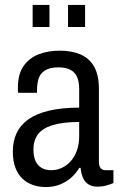

<svg xmlns="http://www.w3.org/2000/svg" viewBox="-20 -743 481 775"><path d="M164.4 12Q136.5 12 112.5 3.5Q88.5 -4.9 70.5 -21.9Q52.4 -38.9 42.1 -66Q31.8 -93 31.8 -131.2Q31.8 -173.8 47.5 -206.6Q63.3 -239.4 95.5 -261.9Q127.7 -284.5 178.8 -296.5Q229.9 -308.5 299.6 -308.5V-382.8Q299.6 -411.8 291.7 -431Q283.8 -450.2 265.4 -460.6Q247.1 -471.1 215.7 -471.1Q180.8 -471.1 161.4 -458.5Q142 -446 135.6 -425.2Q129.3 -404.4 129.3 -377.9V-368.4H53.3Q52.3 -373.4 52.3 -378.1Q52.3 -382.8 52.3 -389.3Q52.3 -443.1 74.6 -475.7Q96.9 -508.3 135.1 -523.4Q173.2 -538.5 221.1 -538.5Q270 -538.5 305.2 -523.2Q340.5 -507.8 359.8 -474.1Q379.2 -440.4 379.2 -384.9V-90.9Q379.2 -73 386.2 -64.5Q393.3 -56 405.4 -56H437.9V-4.1Q424.4 1.5 408.2 6Q392 10.5 373.6 10.5Q350.6 10.5 335.8 0.4Q321.1 -9.8 314.1 -27.1Q307.1 -44.5 305.4 -65.4H300Q286.5 -42.7 266.9 -25.5Q247.3 -8.4 221.9 1.8Q196.5 12 164.4 12ZM187.2 -56Q208.1 -56 228 -64.7Q247.9 -73.4 264 -90.7Q280.1 -108.1 289.9 -134Q299.6 -159.9 299.6 -193.9V-250.7Q231 -250.3 190.7 -237.4Q150.4 -224.6 132.6 -199.9Q114.9 -175.2 114.9 -139.7Q114.9 -111.8 123.5 -93Q132 -74.3 148.2 -65.2Q164.5 -56 187.2 -56ZM111.8 -633.9V-723.1H179.6V-633.9ZM254.6 -633.9V-723.1H323.4V-633.9Z"/></svg>

Font: Archivo SemiBold Condensed
Style: Regular
Weight: 600
Width: 3
Version: Version 2.001